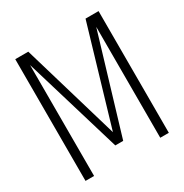

<svg xmlns="http://www.w3.org/2000/svg" viewBox="-165 -840 929 970"><g transform="rotate(-30 300.0 -355.0)"><path d="M277 -80 107 -647V0H57V-710H133L300 -144L467 -710H543V0H493V-647L323 -80Z"/></g></svg>

Font: Geist Mono ExtraLight
Style: Regular
Weight: 200
Monospace: yes
Designer: Basement.studio, Andrés Briganti, Mateo Zaragoza
Foundry: Basement.studio, Vercel, Andrés Briganti, Guido Ferreyra, Mateo Zaragoza
Version: Version 1.500; ttfautohint (v1.8.4.7-5d5b)